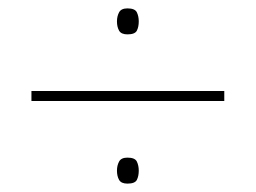

<svg xmlns="http://www.w3.org/2000/svg" viewBox="-20 -582 610 458"><path d="M284 -500Q269 -500 264 -509Q259 -518 259 -531Q259 -543 264 -552.5Q269 -562 284 -562Q302 -562 306.5 -552.5Q311 -543 311 -531Q311 -518 306.5 -509Q302 -500 284 -500ZM55 -341V-365H515V-341ZM284 -144Q269 -144 264 -153Q259 -162 259 -175Q259 -187 264 -196.5Q269 -206 284 -206Q302 -206 306.5 -196.5Q311 -187 311 -175Q311 -162 306.5 -153Q302 -144 284 -144Z"/></svg>

Font: Noto Sans Syriac Western Thin
Style: Regular
Weight: 100
Designer: Patrick Giasson and the Monotype Design Team
Foundry: Monotype Imaging Inc.
Version: Version 3.000; ttfautohint (v1.8.4.7-5d5b)